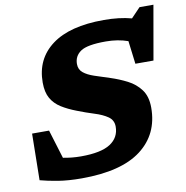

<svg xmlns="http://www.w3.org/2000/svg" viewBox="-84 -831 895 925"><g transform="rotate(-10 363.5 -369.0)"><path d="M630.5 -264.5Q630.5 -135 533.5 -61Q436.5 13 242 13Q177.5 13 127 4.8Q76.5 -3.5 40 -13.5L43.5 -241H126.5L169.5 -100.5Q190 -96.5 212.2 -94.2Q234.5 -92 257.5 -92Q355.5 -92 400.8 -121.5Q446 -151 446 -204.5Q446 -236 420.8 -253.5Q395.5 -271 356 -283.2Q316.5 -295.5 274.5 -312Q232.5 -328 201.5 -347.5Q170.5 -367 153.5 -396.8Q136.5 -426.5 136.5 -474Q136.5 -589.5 224 -654.8Q311.5 -720 478 -720Q554.5 -720 614 -704L659 -751H727L680.5 -486H592L578 -599Q529 -616.5 469.5 -616.5Q379 -616.5 346.8 -594.5Q314.5 -572.5 314.5 -533.5Q314.5 -506.5 333.8 -490.8Q353 -475 386.2 -463.8Q419.5 -452.5 461 -439.5Q503 -426 541.8 -406.2Q580.5 -386.5 605.5 -353Q630.5 -319.5 630.5 -264.5Z"/></g></svg>

Font: Newsreader Caption
Style: Bold Italic
Weight: 700
Italic angle: -17°
Designer: Hugues Gentile
Foundry: Production Type
Version: Version 1.001